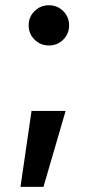

<svg xmlns="http://www.w3.org/2000/svg" viewBox="-20 -539 370 746"><path d="M59.6 187 102.5 -107.9H234.9L148.9 187ZM169.9 -362.3Q137.2 -362.3 114.3 -385Q91.3 -407.7 91.3 -440.4Q91.3 -473.1 114.3 -495.8Q137.2 -518.6 169.9 -518.6Q203.1 -518.6 225.8 -495.8Q248.5 -473.1 248.5 -440.4Q248.5 -407.7 225.8 -385Q203.1 -362.3 169.9 -362.3Z"/></svg>

Font: Inter Semi Bold
Style: Regular
Weight: 600
Designer: Rasmus Andersson
Foundry: rsms
Version: Version 4.000;git-e0f93cc